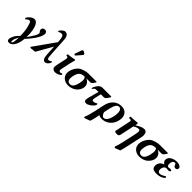

<svg xmlns="http://www.w3.org/2000/svg" viewBox="270 -2109 3758 3758"><g transform="rotate(45 2149.0 -230.0)"><path d="M222.2 170.9Q222.2 195.8 233.9 195.8Q254.4 195.8 263.2 146.7Q272 97.7 272 38.1V28.8Q247.1 74.7 234.6 107.7Q222.2 140.6 222.2 170.9ZM153.8 193.8Q153.8 150.4 180.2 97.4Q206.5 44.4 248 7.8L270 -12.2Q270 -113.3 258.1 -182.6Q246.1 -252 221.2 -320.8Q216.8 -334 208.5 -344.5Q200.2 -355 189.9 -355Q184.1 -355 177.7 -354Q171.4 -353 159.2 -349.9Q147 -346.7 135.3 -337.6Q123.5 -328.6 115.2 -314.9Q97.7 -314.9 86.9 -330.1Q109.4 -374.5 151.4 -409.2Q193.4 -443.8 242.2 -443.8Q282.7 -443.8 314 -396.5Q345.2 -349.1 360.6 -266.8Q376 -184.6 371.1 -85.9Q392.6 -113.3 417.7 -149.2Q442.9 -185.1 470 -234.4Q497.1 -283.7 497.1 -306.2Q497.1 -318.8 491.7 -328.1Q486.3 -337.4 480 -342.8Q473.6 -348.1 468.3 -359.9Q462.9 -371.6 462.9 -388.2Q462.9 -415.5 481 -429.7Q499 -443.8 526.9 -443.8Q552.7 -443.8 568.8 -426.8Q585 -409.7 585 -382.8Q585 -345.7 561 -293.7Q537.1 -241.7 501 -191.2Q464.8 -140.6 430.9 -100.1Q397 -59.6 368.2 -30.8L366.2 -4.9Q363.3 31.2 352.3 71.3Q341.3 111.3 322.3 149.7Q303.2 188 272.7 212.9Q242.2 237.8 206.1 237.8Q153.8 237.8 153.8 193.8Z M1069.8 -75.2Q1052.7 -31.7 1024.9 -10.3Q997.1 11.2 973.6 11.2Q904.3 11.2 897 -126L884.8 -334L694.8 0Q609.4 6.8 588.9 12.2L560.1 0L877.9 -449.2L876 -478Q873.5 -517.6 867.9 -545.4Q862.3 -573.2 856.4 -586.9Q850.6 -600.6 840.8 -607.9Q831.1 -615.2 825.2 -616.2Q819.3 -617.2 809.1 -617.2Q768.6 -617.2 738.8 -591.8Q734.4 -593.3 731.7 -601.3Q729 -609.4 730 -619.1Q751.5 -649.9 780.5 -674.1Q809.6 -698.2 834 -698.2Q844.2 -698.2 854 -696.3Q863.8 -694.3 877.4 -686.5Q891.1 -678.7 901.4 -665.5Q911.6 -652.3 919.9 -627.4Q928.2 -602.5 929.7 -568.8L950.7 -213.9Q954.1 -147.5 959.2 -117.2Q964.4 -86.9 971.7 -78.4Q979 -69.8 994.6 -69.8Q1027.8 -69.8 1056.6 -101.1Q1067.4 -99.1 1069.8 -75.2Z M1296.4 -127Q1290 -98.6 1295.4 -80.1Q1299.3 -72.3 1300.8 -70.8Q1307.6 -60.1 1322.8 -60.1Q1351.1 -60.1 1371.6 -74.2Q1377 -68.4 1379.2 -65.2Q1381.3 -62 1383.3 -56.4Q1385.3 -50.8 1382.8 -45.9Q1363.8 -23.9 1326.2 -7.1Q1288.6 9.8 1252.4 9.8Q1225.6 9.8 1204.6 -2Q1183.6 -13.7 1173.3 -37.1Q1166.5 -63.5 1174.8 -105Q1178.7 -120.1 1179.7 -129.9L1219.7 -314Q1221.7 -320.3 1223.6 -333Q1227.1 -361.3 1217.8 -370.1Q1208.5 -378.9 1175.8 -381.8Q1174.8 -386.2 1176.8 -398.9Q1178.7 -411.6 1180.7 -416Q1211.9 -418.9 1296.4 -432.1Q1330.6 -438 1346.7 -443.8Q1356.4 -443.8 1361.3 -439.5Q1366.2 -435.1 1364.7 -426.8Q1351.6 -382.8 1341.8 -337.9Q1341.3 -335 1339.6 -329.3Q1337.9 -323.7 1337.4 -320.8ZM1348.6 -683.1Q1356.9 -683.1 1375.5 -673.8Q1396 -662.6 1405.8 -646Q1409.7 -642.1 1409.7 -634.8Q1409.7 -626 1404.8 -620.1L1306.6 -507.8Q1300.8 -500 1295.4 -500Q1285.6 -500 1277.6 -504.9Q1269.5 -509.8 1269.5 -518.1Q1269.5 -519 1270 -520.8Q1270.5 -522.5 1270.5 -522.9Q1271 -524.4 1272 -526.9Q1272.9 -529.3 1273.4 -530.8L1320.8 -666Q1323.7 -673.8 1331.8 -678.5Q1339.8 -683.1 1348.6 -683.1Z M1628.4 -32.2Q1652.8 -32.2 1672.9 -46.9Q1692.9 -61.5 1705.6 -83Q1718.3 -104.5 1728 -133.5Q1737.8 -162.6 1742.2 -186.3Q1746.6 -210 1749.5 -233.9Q1754.9 -271 1749.8 -294.7Q1744.6 -318.4 1726.6 -340.8Q1684.1 -340.8 1653.8 -330.8Q1623.5 -320.8 1604.5 -299.6Q1585.4 -278.3 1574.5 -252.4Q1563.5 -226.6 1555.2 -188Q1549.3 -157.7 1548.3 -141.1Q1539.1 -32.2 1628.4 -32.2ZM1884.3 -340.8H1771.5Q1807.6 -326.2 1833.5 -298.6Q1859.4 -271 1866.2 -232.9Q1871.1 -202.1 1864.3 -171.9Q1856.9 -138.2 1836.7 -106.2Q1816.4 -74.2 1785.6 -47.6Q1754.9 -21 1710 -4.9Q1665 11.2 1613.3 11.2Q1539.1 11.2 1486.1 -30.3Q1433.1 -71.8 1428.2 -144Q1426.8 -168.5 1433.6 -204.1Q1443.8 -250.5 1467.8 -292.7Q1491.7 -335 1526.4 -366.2Q1561.5 -397 1625 -416.5Q1688.5 -436 1741.2 -436H1958.5L1965.3 -423.8Q1962.4 -419.4 1951.9 -402.8Q1941.4 -386.2 1936 -379.2Q1930.7 -372.1 1921.1 -361.1Q1911.6 -350.1 1902.6 -345.5Q1893.6 -340.8 1884.3 -340.8Z M2127 -320.8H2083Q2048.3 -320.8 2032.7 -312.7Q2017.1 -304.7 1997.1 -272.9Q1980.5 -272.9 1978 -280.8Q1984.4 -299.8 1992.2 -317.4Q2000 -335 2013.4 -357.4Q2026.9 -379.9 2042.2 -395.8Q2057.6 -411.6 2079.3 -422.9Q2101.1 -434.1 2125 -434.1H2365.2L2373 -421.9Q2364.7 -405.8 2354.7 -389.6Q2344.7 -373.5 2332 -357.2Q2319.3 -340.8 2304.7 -330.8Q2290 -320.8 2276.9 -320.8H2191.9Q2180.2 -278.3 2159.2 -178.2Q2152.8 -147.9 2159.7 -131.6Q2166.5 -115.2 2183.1 -115.2Q2226.1 -115.2 2271 -146Q2277.3 -145.5 2279.8 -134Q2282.2 -122.6 2279.3 -109.9Q2253.4 -61.5 2202.1 -25.9Q2150.9 9.8 2117.2 9.8Q2074.2 9.8 2063.7 -12.5Q2053.2 -34.7 2065.9 -91.8Q2076.7 -142.6 2127 -320.8Z M2678.2 -200.2Q2697.8 -296.9 2681.2 -349.4Q2664.6 -401.9 2618.2 -401.9Q2543.5 -401.9 2507.8 -231.9L2483.9 -119.1Q2489.3 -88.9 2511 -60.5Q2532.7 -32.2 2556.2 -32.2Q2598.6 -32.2 2629.9 -76.7Q2661.1 -121.1 2678.2 -200.2ZM2410.2 193.8 2288.1 237.8 2277.8 208Q2308.6 152.8 2342.8 -6.8L2380.9 -186Q2390.6 -232.9 2404.1 -269Q2417.5 -305.2 2433.8 -328.9Q2450.2 -352.5 2462.2 -365.2Q2474.1 -377.9 2490.2 -391.1Q2554.2 -443.8 2648.9 -443.8Q2738.8 -443.8 2783.9 -381.8Q2829.1 -319.8 2808.1 -222.2Q2783.7 -110.4 2709.5 -50.3Q2635.3 9.8 2534.2 9.8Q2492.7 9.8 2460.9 -11.2Q2458.5 1.5 2442.9 77.1Q2425.8 159.7 2410.2 193.8Z M3084 -310.1 3026.9 -43Q3021.5 -15.1 3008.8 -2.7Q2996.1 9.8 2967.8 9.8Q2901.9 9.8 2901.9 -17.1Q2901.9 -25.9 2905.8 -40Q2909.7 -54.2 2910.2 -57.1L2967.8 -332Q2971.2 -349.1 2971.2 -358.9Q2971.2 -379.4 2952.1 -380.9L2912.1 -383.8Q2907.7 -390.1 2908.4 -403.6Q2909.2 -417 2914.1 -422.9Q2947.8 -422.9 3006.3 -427.5Q3064.9 -432.1 3089.8 -436Q3106.9 -436 3106.9 -418Q3106.9 -405.8 3098.1 -368.2L3101.1 -369.1Q3207 -441.9 3276.9 -441.9Q3317.9 -441.9 3335.9 -413.6Q3354 -385.3 3354 -342.8Q3354 -318.8 3346.2 -282.2L3285.2 0Q3259.8 117.7 3238.8 187L3123 232.9L3110.8 199.2Q3134.8 151.9 3168 0L3225.1 -265.1Q3231.9 -296.4 3231.9 -331.1Q3231.9 -347.2 3222.4 -356.7Q3212.9 -366.2 3196.8 -366.2Q3149.4 -366.2 3086.9 -325.2Q3086.9 -324.2 3086.4 -322Q3085.9 -319.8 3085.9 -318.8Z M3601.6 -32.2Q3626 -32.2 3646 -46.9Q3666 -61.5 3678.7 -83Q3691.4 -104.5 3701.2 -133.5Q3710.9 -162.6 3715.3 -186.3Q3719.7 -210 3722.7 -233.9Q3728 -271 3722.9 -294.7Q3717.8 -318.4 3699.7 -340.8Q3657.2 -340.8 3627 -330.8Q3596.7 -320.8 3577.6 -299.6Q3558.6 -278.3 3547.6 -252.4Q3536.6 -226.6 3528.3 -188Q3522.5 -157.7 3521.5 -141.1Q3512.2 -32.2 3601.6 -32.2ZM3857.4 -340.8H3744.6Q3780.8 -326.2 3806.6 -298.6Q3832.5 -271 3839.4 -232.9Q3844.2 -202.1 3837.4 -171.9Q3830.1 -138.2 3809.8 -106.2Q3789.6 -74.2 3758.8 -47.6Q3728 -21 3683.1 -4.9Q3638.2 11.2 3586.4 11.2Q3512.2 11.2 3459.2 -30.3Q3406.2 -71.8 3401.4 -144Q3399.9 -168.5 3406.7 -204.1Q3417 -250.5 3440.9 -292.7Q3464.8 -335 3499.5 -366.2Q3534.7 -397 3598.1 -416.5Q3661.6 -436 3714.4 -436H3931.6L3938.5 -423.8Q3935.5 -419.4 3925 -402.8Q3914.6 -386.2 3909.2 -379.2Q3903.8 -372.1 3894.3 -361.1Q3884.8 -350.1 3875.7 -345.5Q3866.7 -340.8 3857.4 -340.8Z M4050.3 -98.1Q4050.3 -69.8 4064.9 -52.5Q4079.6 -35.2 4107.4 -35.2Q4149.9 -35.2 4228 -86.9Q4242.2 -78.1 4246.1 -55.2Q4167 9.8 4069.3 9.8Q4045.4 9.8 4028.1 8.3Q4010.7 6.8 3991 1.5Q3971.2 -3.9 3959 -13.7Q3946.8 -23.4 3938.5 -41.3Q3930.2 -59.1 3930.2 -84Q3930.2 -137.7 3959.7 -174.1Q3989.3 -210.4 4042 -229Q4018.6 -240.7 4004.4 -261.5Q3990.2 -282.2 3990.2 -308.1Q3990.2 -342.8 4009.5 -369.6Q4028.8 -396.5 4059.3 -411.6Q4089.8 -426.8 4122.8 -434.3Q4155.8 -441.9 4188 -441.9Q4207 -441.9 4231.4 -435.5Q4255.9 -429.2 4277.1 -413.6Q4298.3 -397.9 4298.3 -377.9Q4298.3 -356.9 4285.9 -341.6Q4273.4 -326.2 4252.4 -326.2Q4232.9 -326.2 4220.9 -333.7Q4209 -341.3 4203.9 -352.3Q4198.7 -363.3 4195.1 -374Q4191.4 -384.8 4185.1 -392.3Q4178.7 -399.9 4168 -399.9Q4148.4 -399.9 4134.8 -391.4Q4121.1 -382.8 4114 -368.2Q4106.9 -353.5 4104 -337.6Q4101.1 -321.8 4101.1 -303.2Q4101.1 -282.2 4109.9 -263.7Q4118.7 -245.1 4137.2 -245.1Q4145.5 -245.1 4160.6 -247.6Q4175.8 -250 4184.1 -250Q4224.1 -250 4224.1 -231Q4224.1 -213.9 4208.3 -207Q4192.4 -200.2 4172.4 -200.2Q4165 -200.2 4150.4 -203.1Q4135.7 -206.1 4128.4 -206.1Q4102.5 -206.1 4084 -188.2Q4065.4 -170.4 4057.9 -146.7Q4050.3 -123 4050.3 -98.1Z"/></g></svg>

Font: Common Serif
Style: Bold Italic
Weight: 700
Italic angle: -12°
Designer: Philipp H. Poll, Khaled Hosny
Foundry: Stefan Peev, Context Ltd.
Version: Version 1.026